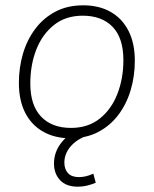

<svg xmlns="http://www.w3.org/2000/svg" viewBox="-20 -512 578 722"><path d="M245 8Q186 8 142 -17Q98 -42 74.5 -88.5Q51 -135 51 -200Q51 -258 66.5 -310.5Q82 -363 113 -404Q144 -445 189 -468.5Q234 -492 293 -492Q353 -492 396.5 -467Q440 -442 463.5 -395.5Q487 -349 487 -284Q487 -226 471.5 -173.5Q456 -121 425 -80Q394 -39 349 -15.5Q304 8 245 8ZM247 -31Q311 -31 355 -66Q399 -101 421.5 -159Q444 -217 444 -286Q444 -369 403.5 -411Q363 -453 291 -453Q227 -453 183 -418Q139 -383 116.5 -325.5Q94 -268 94 -198Q94 -116 134.5 -73.5Q175 -31 247 -31ZM272 190Q229 190 206 165.5Q183 141 183 103Q183 59 211.5 23.5Q240 -12 284 -31L302 0Q275 11 257.5 26.5Q240 42 231 60.5Q222 79 222 99Q222 124 235.5 139Q249 154 277 154Q289 154 302.5 151Q316 148 331 141L340 175Q330 180 311 185Q292 190 272 190Z"/></svg>

Font: Nunito Sans 12pt ExtraLight 12pt ExtraLight
Style: Italic
Weight: 250
Italic angle: -9°
Version: Version 3.101;gftools[0.9.27]